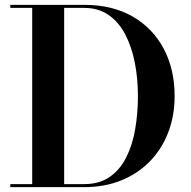

<svg xmlns="http://www.w3.org/2000/svg" viewBox="-20 -770 785 790"><path d="M326.5 -750Q442.5 -750 525.8 -702Q609 -654 653.8 -569.2Q698.5 -484.5 698.5 -375Q698.5 -293 671.8 -224.2Q645 -155.5 595.8 -105.2Q546.5 -55 478.2 -27.5Q410 0 326.5 0H22.5V-12.5H112.5V-737.5H22.5V-750ZM244 -12.5H326.5Q388.5 -12.5 431 -41.8Q473.5 -71 499.2 -122Q525 -173 536.2 -238.2Q547.5 -303.5 547.5 -375Q547.5 -446.5 534.8 -511.8Q522 -577 495.5 -628Q469 -679 427 -708.2Q385 -737.5 326.5 -737.5H244Z"/></svg>

Font: Bodoni Moda 18pt SemiBold
Style: Regular
Weight: 600
Designer: Owen Earl
Foundry: indestructible type
Version: Version 2.005